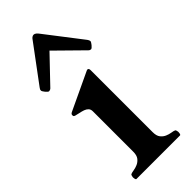

<svg xmlns="http://www.w3.org/2000/svg" viewBox="-236 -754 790 790"><g transform="rotate(-45 159.0 -359.5)"><path d="M34.2 0Q31.2 -1 30.3 -6.6Q29.3 -12.2 29.3 -15.1Q29.3 -17.6 30.8 -22.7Q32.2 -27.8 34.2 -28.8Q40.5 -31.7 52.2 -33.4Q64 -35.2 75.7 -40.3Q87.4 -45.4 96.2 -56.4Q105 -67.4 105 -88.9V-323.7Q105 -335.4 98.6 -342Q92.3 -348.6 82.5 -352.1Q72.8 -355.5 61.5 -357.7Q50.3 -359.9 40 -362.8Q37.1 -363.8 35.4 -365.5Q33.7 -367.2 33.7 -372.6Q33.7 -375 35.2 -377.4Q36.6 -379.9 41 -382.3L202.6 -458.5Q204.6 -459.5 206.8 -460.4Q209 -461.4 210 -461.4Q218.3 -461.4 218.3 -449.7V-88.9Q218.3 -67.4 227.1 -56.4Q235.8 -45.4 247.6 -40.3Q259.3 -35.2 271 -33.4Q282.7 -31.7 289.1 -28.8Q291 -27.8 292.5 -22.7Q293.9 -17.6 293.9 -15.1Q293.9 -12.2 293 -6.6Q292 -1 289.1 0H34.2ZM155.3 -626.5 47.9 -514.2Q45.4 -511.7 41.7 -510.5Q38.1 -509.3 36.1 -509.3Q33.7 -509.3 30 -512.5Q26.4 -515.6 22.7 -520Q19 -524.4 16.6 -528.6Q14.2 -532.7 14.2 -534.7Q14.2 -539.1 15.4 -541.5Q16.6 -543.9 19.5 -547.9L139.2 -709Q141.6 -712.9 146.2 -716.1Q150.9 -719.2 155.3 -719.2Q161.1 -719.2 166.5 -714.6Q171.9 -710 175.8 -704.6L296.9 -547.4Q302.2 -540.5 302.2 -534.7Q302.2 -532.7 299.8 -528.6Q297.4 -524.4 293.7 -520Q290 -515.6 286.4 -512.5Q282.7 -509.3 280.3 -509.3Q277.8 -509.3 274.9 -510.5Q272 -511.7 269.5 -514.2Z"/></g></svg>

Font: Cardo
Style: Bold
Weight: 700
Designer: David J. Perry
Foundry: David J. Perry
Version: Version 1.0011